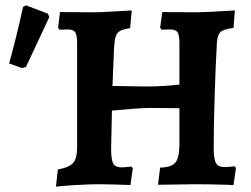

<svg xmlns="http://www.w3.org/2000/svg" viewBox="-20 -688 937 717"><path d="M196 -55Q239 -63 253.5 -80Q268 -97 268 -139V-526Q268 -557 261 -567.5Q254 -578 232 -578L202 -577L197 -585L204 -643L323 -642Q362 -642 472 -649L466 -583Q440 -579 428.5 -572.5Q417 -566 412.5 -553Q408 -540 406 -511L400 -367L531 -365Q583 -365 650 -372V-526Q650 -557 643 -567.5Q636 -578 614 -578L583 -577L578 -585L586 -643L712 -642Q745 -642 857 -649L852 -584Q815 -579 803.5 -568.5Q792 -558 790 -529Q785 -441 781.5 -327Q778 -213 778 -136Q778 -94 786.5 -79Q795 -64 819 -64Q830 -64 857 -67L861 -60L852 3Q838 3 831 2Q755 0 708 0L570 2L578 -62Q607 -63 622.5 -71Q638 -79 644 -98.5Q650 -118 650 -155V-284L540 -285Q518 -285 480 -282Q442 -279 398 -275L395 -132Q395 -91 403 -77Q411 -63 434 -63Q444 -63 471 -66L476 -60L467 3Q395 0 347 0Q313 0 263.5 3Q214 6 189 9ZM14 -451Q42 -551 66 -662L77 -668L159 -637L164 -624L77 -438L62 -434Z"/></svg>

Font: Alegreya
Style: Bold
Weight: 700
Designer: Juan Pablo del Peral
Foundry: Huerta Tipografica
Version: Version 2.008; ttfautohint (v1.8)